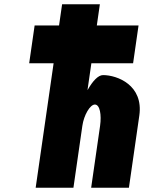

<svg xmlns="http://www.w3.org/2000/svg" viewBox="-20 -880 675 900"><path d="M256.8 -760.5H142.3L116.8 -583.5H231.3L147.2 0H324.2L366 -290C373.3 -341 402.3 -390 424.7 -390C448.7 -390 456.4 -341 449.1 -290L407.3 0H584.3L633 -338C653.6 -481 529.4 -528 463.1 -528C439.5 -528 413.8 -499 391.2 -459H390.3L408.3 -583.5H603.9L629.4 -760.5H433.8L448.1 -860H271.1Z"/></svg>

Font: Blink
Style: Obl
Weight: 400
Designer: Mew Too
Foundry: Cannot Into Space Fonts
Version: Version 001.000